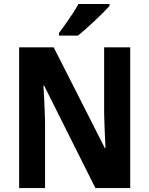

<svg xmlns="http://www.w3.org/2000/svg" viewBox="-20 -954 757 974"><path d="M640.6 0H463.9L204.1 -519H200.2Q202.6 -484.9 204.1 -452.6Q205.6 -420.4 206.8 -390.6Q208 -360.8 208.5 -333.5V0H77.1V-713.9H252.4L511.7 -203.1H515.1Q513.7 -236.8 512.2 -267.6Q510.7 -298.3 509.8 -327.1Q508.8 -356 508.3 -382.8V-713.9H640.6ZM535.6 -933.6V-923.8Q523.4 -910.2 503.9 -890.6Q484.4 -871.1 461.7 -849.6Q439 -828.1 416.3 -808.1Q393.6 -788.1 375.5 -773.4H279.3V-786.6Q296.4 -809.1 314.2 -834.5Q332 -859.9 348.9 -885.5Q365.7 -911.1 377.9 -933.6Z"/></svg>

Font: Open Sans SemiCondensed
Style: Bold
Weight: 700
Width: 4
Designer: Monotype Design Team
Foundry: Monotype Imaging Inc.
Version: Version 3.003